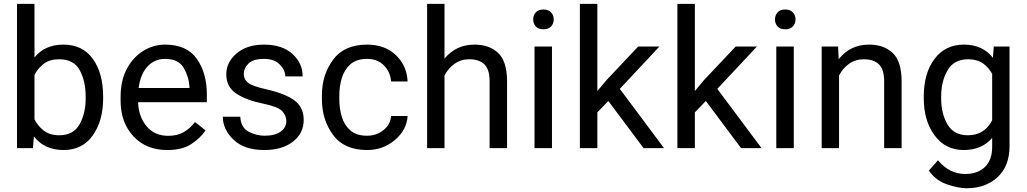

<svg xmlns="http://www.w3.org/2000/svg" viewBox="-20 -770 5336 998"><path d="M516.1 -258.3Q516.1 -142.6 462.4 -66.4Q408.7 9.8 310.5 9.8Q210.4 9.8 156.2 -61L151.4 0H68.4V-750H159.2V-471.2Q212.9 -538.1 309.6 -538.1Q409.2 -538.1 462.6 -463.9Q516.1 -389.6 516.1 -268.6ZM287.1 -461.9Q237.8 -461.9 207 -438.2Q176.3 -414.6 159.2 -379.9V-149.9Q176.8 -114.7 208 -90.8Q239.3 -66.9 288.1 -66.9Q361.3 -66.9 393.3 -123.3Q425.3 -179.7 425.3 -258.3V-268.6Q425.3 -347.2 394.8 -404.5Q364.3 -461.9 287.1 -461.9Z M1048.3 -92.3Q1022.5 -53.2 975.1 -21.7Q927.7 9.8 849.6 9.8Q739.3 9.8 673.1 -62Q606.9 -133.8 606.9 -245.6V-266.1Q606.9 -352.5 639.9 -413.3Q672.9 -474.1 725.6 -506.1Q778.3 -538.1 837.9 -538.1Q951.2 -538.1 1003.2 -464.1Q1055.2 -390.1 1055.2 -279.3V-238.8H697.8Q699.7 -166 741 -115Q782.2 -64 854.5 -64Q902.3 -64 935.5 -83.5Q968.8 -103 993.7 -135.7ZM837.9 -463.9Q784.2 -463.9 747.1 -424.8Q710 -385.7 700.7 -312.5H964.8V-319.3Q961.4 -372.1 934.3 -418Q907.2 -463.9 837.9 -463.9Z M1468.3 -140.1Q1468.3 -168.9 1447 -192.1Q1425.8 -215.3 1349.1 -231Q1260.7 -249 1208.5 -283.4Q1156.2 -317.9 1156.2 -383.8Q1156.2 -446.3 1209.7 -492.2Q1263.2 -538.1 1352.1 -538.1Q1446.8 -538.1 1500 -489.7Q1553.2 -441.4 1553.2 -373H1462.9Q1462.9 -405.8 1434.1 -434.8Q1405.3 -463.9 1352.1 -463.9Q1295.9 -463.9 1271.5 -439.5Q1247.1 -415 1247.1 -386.2Q1247.1 -357.4 1269.8 -339.6Q1292.5 -321.8 1366.2 -305.2Q1463.4 -283.2 1511 -247.6Q1558.6 -211.9 1558.6 -147Q1558.6 -77.1 1502.7 -33.7Q1446.8 9.8 1354.5 9.8Q1249.5 9.8 1193.8 -43.9Q1138.2 -97.7 1138.2 -163.1H1229Q1231.9 -106.9 1272.2 -85.7Q1312.5 -64.5 1354.5 -64.5Q1409.7 -64.5 1439 -85.9Q1468.3 -107.4 1468.3 -140.1Z M1888.2 -64.5Q1936.5 -64.5 1972.9 -93.3Q2009.3 -122.1 2012.7 -167H2098.6Q2095.2 -96.2 2033.7 -43.2Q1972.2 9.8 1888.2 9.8Q1769 9.8 1711.2 -68.8Q1653.3 -147.5 1653.3 -253.9V-274.4Q1653.3 -380.9 1711.2 -459.5Q1769 -538.1 1888.2 -538.1Q1981 -538.1 2038.1 -483.2Q2095.2 -428.2 2098.6 -346.7H2012.7Q2009.3 -395.5 1975.8 -429.7Q1942.4 -463.9 1888.2 -463.9Q1832.5 -463.9 1801 -435.5Q1769.5 -407.2 1756.6 -363.8Q1743.7 -320.3 1743.7 -274.4V-253.9Q1743.7 -207.5 1756.3 -164.1Q1769 -120.6 1800.5 -92.5Q1832 -64.5 1888.2 -64.5Z M2419.4 -461.9Q2376 -461.9 2342.8 -438.5Q2309.6 -415 2290.5 -377.4V0H2200.2V-750H2290.5V-465.3Q2350.6 -538.1 2446.3 -538.1Q2523.9 -538.1 2569.6 -494.6Q2615.2 -451.2 2615.7 -348.6V0H2524.9V-347.2Q2524.9 -409.2 2497.8 -435.5Q2470.7 -461.9 2419.4 -461.9Z M2751.5 -668.5Q2751.5 -690.4 2764.9 -705.6Q2778.3 -720.7 2804.7 -720.7Q2830.6 -720.7 2844.5 -705.6Q2858.4 -690.4 2858.4 -668.5Q2858.4 -647.5 2844.5 -632.6Q2830.6 -617.7 2804.7 -617.7Q2778.3 -617.7 2764.9 -632.6Q2751.5 -647.5 2751.5 -668.5ZM2849.1 -528.3V0H2758.3V-528.3Z M3325.2 0 3142.1 -245.1 3085 -186V0H2994.1V-750H3085V-296.9L3133.3 -354.5L3297.4 -528.3H3407.7L3201.7 -308.1L3431.6 0Z M3832 0 3648.9 -245.1 3591.8 -186V0H3501V-750H3591.8V-296.9L3640.1 -354.5L3804.2 -528.3H3914.6L3708.5 -308.1L3938.5 0Z M4008.3 -668.5Q4008.3 -690.4 4021.7 -705.6Q4035.2 -720.7 4061.5 -720.7Q4087.4 -720.7 4101.3 -705.6Q4115.2 -690.4 4115.2 -668.5Q4115.2 -647.5 4101.3 -632.6Q4087.4 -617.7 4061.5 -617.7Q4035.2 -617.7 4021.7 -632.6Q4008.3 -647.5 4008.3 -668.5ZM4106 -528.3V0H4015.1V-528.3Z M4470.2 -461.9Q4426.8 -461.9 4393.6 -438.5Q4360.4 -415 4341.3 -377.4V0H4251V-528.3H4336.4L4339.4 -462.4Q4399.4 -538.1 4497.1 -538.1Q4574.7 -538.1 4620.4 -494.6Q4666 -451.2 4666.5 -348.6V0H4575.7V-347.2Q4575.7 -409.2 4548.6 -435.5Q4521.5 -461.9 4470.2 -461.9Z M5003.9 208.5Q4962.9 208.5 4903.3 188.5Q4843.8 168.5 4808.1 116.7L4855.5 63Q4914.1 134.3 4997.1 134.3Q5061 134.3 5099.1 98.4Q5137.2 62.5 5137.2 -6.8V-53.2Q5083.5 9.8 4989.3 9.8Q4894 9.8 4837.9 -66.4Q4781.7 -142.6 4781.7 -258.3V-268.6Q4781.7 -389.6 4837.6 -463.9Q4893.6 -538.1 4990.2 -538.1Q5087.4 -538.1 5141.1 -469.7L5145.5 -528.3H5227.5V-11.2Q5227.5 93.8 5165 151.1Q5102.5 208.5 5003.9 208.5ZM4872.1 -258.3Q4872.1 -179.7 4905 -123.3Q4938 -66.9 5011.2 -66.9Q5097.2 -66.9 5137.2 -145V-385.7Q5120.1 -418.5 5089.8 -440.2Q5059.6 -461.9 5012.2 -461.9Q4938.5 -461.9 4905.3 -404.5Q4872.1 -347.2 4872.1 -268.6Z"/></svg>

Font: Roboto21382017
Style: Regular
Weight: 400
Designer: Christian Robertson
Foundry: Google
Version: Version 2.138; 2017